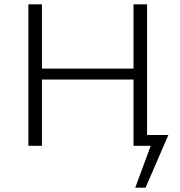

<svg xmlns="http://www.w3.org/2000/svg" viewBox="-20 -678 838 893"><path d="M657 195H609L681 0H601V-308H175V0H112V-658H175V-359H601V-658H664V-50H763Z"/></svg>

Font: Isabella Sans
Style: Regular
Weight: 400
Designer: Original fonts by Christian Thalmann (Catharsis Fonts), Modifications by Cristiano Sobral
Version: Version 0.002;July 12, 2020;FontCreator 13.0.0.2655 64-bit; 